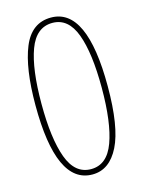

<svg xmlns="http://www.w3.org/2000/svg" viewBox="-112 -791 649 868"><g transform="rotate(-15 212.5 -357.0)"><path d="M212 10Q43 10 43 -359Q43 -532 82.5 -628Q122 -724 213 -724Q381 -724 381 -358Q381 -168 336.5 -79Q292 10 212 10ZM212 -15Q287 -15 320 -105Q353 -195 353 -358Q353 -521 320 -610Q287 -699 213 -699Q137 -699 104 -610Q71 -521 71 -358Q71 -195 104 -105Q137 -15 212 -15Z"/></g></svg>

Font: Noto Serif Myanmar ExtraCondensed Thin
Style: Regular
Weight: 100
Width: 2
Designer: Ben Mitchell and the Monotype Design Team
Foundry: Monotype Imaging Inc.
Version: Version 2.106; ttfautohint (v1.8.4.7-5d5b)